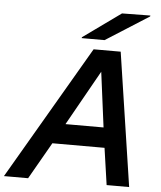

<svg xmlns="http://www.w3.org/2000/svg" viewBox="-105 -993 874 1045"><g transform="rotate(5 332.0 -470.0)"><path d="M530 -730H382L-44 0H88L203 -201H488L517 0H640ZM265 -311 434 -612 473 -311ZM312 -785H437L673 -935L674 -940L519 -938L313 -790Z"/></g></svg>

Font: Nacelle SemiBold
Style: Italic
Weight: 600
Italic angle: -12°
Designer: Sora Sagano
Foundry: Sora Sagano
Version: Version 1.000;FEAKit 1.0